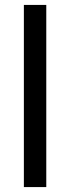

<svg xmlns="http://www.w3.org/2000/svg" viewBox="-20 -760 286 780"><path d="M77 -740V0H168V-740Z"/></svg>

Font: Poppins
Style: Regular
Weight: 400
Designer: Ninad Kale (Devanagari), Jonny Pinhorn (Latin)
Foundry: Indian Type Foundry
Version: 4.004